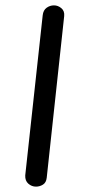

<svg xmlns="http://www.w3.org/2000/svg" viewBox="-20 -695 335 715"><path d="M114 0Q98 0 85.5 -11Q73 -22 74 -42L139 -638Q141 -657 153.5 -666Q166 -675 181 -675Q196 -675 208.5 -664.5Q221 -654 219 -635L154 -33Q152 -15 140 -7.5Q128 0 114 0Z"/></svg>

Font: Edu NSW ACT Foundation Medium
Style: Regular
Weight: 500
Version: Version 1.003